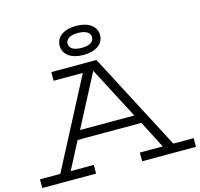

<svg xmlns="http://www.w3.org/2000/svg" viewBox="-145 -1040 1224 1175"><g transform="rotate(-15 467.0 -452.5)"><path d="M217 -616H402L109 -55H-20V0H321V-55H175L265 -228H669L758 -55H613V0H954V-55H825L503 -671H217ZM639 -283H295L467 -612ZM308 -813C308 -756 359 -721 436 -721C512 -721 564 -756 564 -813C564 -870 512 -905 436 -905C359 -905 308 -870 308 -813ZM358 -813C358 -839 381 -860 436 -860C491 -860 513 -839 513 -813C513 -786 491 -766 436 -766C381 -766 358 -786 358 -813Z"/></g></svg>

Font: Stint Ultra Expanded
Style: Regular
Weight: 400
Width: 7
Designer: Astigmatic (AOETI)
Foundry: Astigmatic (AOETI)
Version: Version 1.000